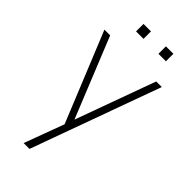

<svg xmlns="http://www.w3.org/2000/svg" viewBox="-305 -818 1136 1136"><g transform="rotate(45 263.5 -250.0)"><path d="M222.9 -750H160.4V-687.5H222.9ZM410.4 -750H347.9V-687.5H410.4ZM454.2 -562.5 271.9 -60.4 68.8 -562.5H20.8L250 0L157.3 250H206.3L501 -562.5Z"/></g></svg>

Font: Manrope3 Thin
Style: Regular
Weight: 100
Width: 4
Designer: Mikhail Sharanda
Foundry: Mikhail Sharanda
Version: Version 3.000;PS 003.000;hotconv 1.0.88;makeotf.lib2.5.64775